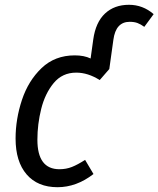

<svg xmlns="http://www.w3.org/2000/svg" viewBox="-20 -769 661 801"><path d="M621 -710 582 -657Q567 -668 553.5 -673Q540 -678 521 -678Q463 -678 453 -603L436 -481L396 -435Q347 -466 298 -466Q240 -466 204 -422.5Q168 -379 152 -315Q136 -251 136 -186Q136 -63 228 -63Q256 -63 280 -72.5Q304 -82 335 -102L370 -43Q299 12 220 12Q137 12 91 -41.5Q45 -95 45 -191Q45 -272 71.5 -352Q98 -432 153.5 -485Q209 -538 292 -538Q331 -538 358 -525L369 -604Q379 -676 418 -712.5Q457 -749 518 -749Q576 -749 621 -710Z"/></svg>

Font: Fira Sans Condensed
Style: Italic
Weight: 400
Width: 3
Italic angle: -8°
Designer: bBox Type GmbH & Carrois Corporate GbR & Edenspiekermann AG
Foundry: bBox Type GmbH & Carrois Corporate GbR & Edenspiekermann AG
Version: Version 4.301